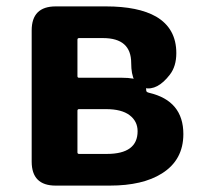

<svg xmlns="http://www.w3.org/2000/svg" viewBox="-20 -580 633 600"><path d="M154 0Q79 0 79 -75V-485Q79 -560 154 -560H311Q412 -560 468 -528Q531 -491 531 -414Q531 -373 511 -347Q472 -296 431 -305Q390 -313 390 -383Q390 -461 302 -461H227Q222 -461 222 -456V-342Q222 -337 227 -337H362Q437 -337 437 -297Q437 -292 446 -290Q553 -265 553 -161Q553 -80 486 -38Q426 0 323 0ZM222 -104Q222 -99 227 -99H314Q410 -99 410 -170Q410 -201 385 -220Q360 -239 311 -239H227Q222 -239 222 -234Z"/></svg>

Font: Resource Han Rounded JP
Style: Bold
Weight: 700
Designer: Cyano Hao (round all glyphs); Ryoko NISHIZUKA 西塚涼子 (kana, bopomofo & ideographs); Paul D. Hunt (Latin, Greek & Cyrillic)
Foundry: Cyano Hao
Version: 0.990